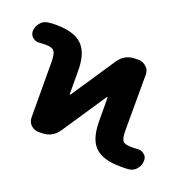

<svg xmlns="http://www.w3.org/2000/svg" viewBox="-88 -835 895 974"><g transform="rotate(-10 359.0 -348.5)"><path d="M555.7 -41Q576.2 -33.2 584 -13.7Q587.9 -5.9 587.9 2.9Q587.9 13.7 582 23.4Q569.3 45.9 545.9 54.7Q535.2 59.6 523.4 59.6Q511.7 59.6 499 54.7Q477.5 44.9 459 33.2Q374 -15.6 359.4 -73.2Q355.5 -86.9 355.5 -101.6Q355.5 -150.4 393.6 -215.8L454.1 -322.3Q455.1 -324.2 454.1 -325.2Q453.1 -326.2 451.2 -326.2L195.3 -200.2Q170.9 -188.5 147.5 -188.5Q120.1 -188.5 93.8 -204.1L79.1 -211.9Q58.6 -224.6 51.8 -247.1Q49.8 -254.9 49.8 -262.7Q49.8 -277.3 57.6 -291L207 -551.8Q225.6 -585 225.6 -602.5Q225.6 -605.5 224.6 -607.4Q221.7 -625 190.4 -642.6Q178.7 -649.4 166 -655.3Q145.5 -663.1 137.7 -682.6Q133.8 -690.4 133.8 -699.2Q133.8 -710 138.7 -719.7Q152.3 -742.2 175.8 -751Q187.5 -755.9 199.2 -755.9Q210.9 -755.9 222.7 -751Q245.1 -742.2 263.7 -730.5Q347.7 -681.6 363.3 -623Q367.2 -608.4 367.2 -592.8Q367.2 -543.9 330.1 -480.5L268.6 -373Q267.6 -372.1 268.6 -371.1Q269.5 -370.1 271.5 -370.1L527.3 -496.1Q551.8 -507.8 575.2 -507.8Q602.5 -507.8 628.9 -492.2L644.5 -483.4Q665 -470.7 670.9 -448.2Q673.8 -440.4 673.8 -432.6Q673.8 -418 666 -404.3L515.6 -144.5Q496.1 -111.3 496.1 -93.8Q496.1 -90.8 496.1 -88.9Q500 -71.3 532.2 -53.7Q543 -46.9 555.7 -41Z"/></g></svg>

Font: Gen Jyuu Gothic P Bold
Style: Bold
Weight: 700
Designer: [Source Han Sans]
Ryoko NISHIZUKA  (kana & ideographs); Paul D. Hunt (Latin, Greek & Cyrillic); Wenlong ZHANG  (bopomofo
Version: Version 1.002.20150607